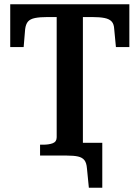

<svg xmlns="http://www.w3.org/2000/svg" viewBox="-20 -730 655 901"><path d="M246 -86V-650H203Q167 -650 144.5 -645.5Q122 -641 111.5 -629Q101 -617 98 -593L91 -509H28V-710H587V-509H524L516 -593Q515 -617 504 -629Q493 -641 470.5 -645.5Q448 -650 412 -650H369V0H168V-51H182Q210 -51 228 -58Q246 -65 246 -86ZM293 0H265V-60H460V151H397L388 60Q386 34 376 21.5Q366 9 346.5 4.5Q327 0 293 0Z"/></svg>

Font: Roboto Serif 28pt Condensed Medium
Style: Regular
Weight: 500
Width: 3
Designer: Greg Gazdowicz
Foundry: Commercial Type
Version: Version 1.008